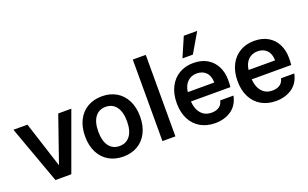

<svg xmlns="http://www.w3.org/2000/svg" viewBox="-86 -1146 2501 1558"><g transform="rotate(-20 1164.5 -367.0)"><path d="M247 -103 385 -500H498L316 0H179L-2 -500H119Z M1001 -250Q1001 -170 971 -111Q941 -52 887.5 -21Q834 10 764 10Q694 10 640 -21Q586 -52 556 -111Q526 -170 526 -250Q526 -330 556 -389Q586 -448 640 -479Q694 -510 764 -510Q834 -510 887.5 -479Q941 -448 971 -389Q1001 -330 1001 -250ZM640 -250Q640 -169 672.5 -125Q705 -81 764 -81Q822 -81 855 -125Q888 -169 888 -250Q888 -331 855 -375Q822 -419 764 -419Q705 -419 672.5 -375Q640 -331 640 -250Z M1103 -704H1215V0H1103Z M1558 -744H1674L1575 -575H1485ZM1771 -223H1430Q1435 -156 1468.5 -118Q1502 -80 1558 -80Q1599 -80 1624.5 -98.5Q1650 -117 1656 -150H1771Q1754 -69 1695.5 -29.5Q1637 10 1558 10Q1486 10 1431.5 -21Q1377 -52 1347 -110.5Q1317 -169 1317 -248Q1317 -329 1347 -388Q1377 -447 1430.5 -478.5Q1484 -510 1554 -510Q1623 -510 1672.5 -481Q1722 -452 1748 -400.5Q1774 -349 1774 -284Q1774 -247 1771 -223ZM1661 -303Q1660 -360 1630.5 -390.5Q1601 -421 1551 -421Q1503 -421 1471 -390Q1439 -359 1432 -303Z M2296 -223H1955Q1960 -156 1993.5 -118Q2027 -80 2083 -80Q2124 -80 2149.5 -98.5Q2175 -117 2181 -150H2296Q2279 -69 2220.5 -29.5Q2162 10 2083 10Q2011 10 1956.5 -21Q1902 -52 1872 -110.5Q1842 -169 1842 -248Q1842 -329 1872 -388Q1902 -447 1955.5 -478.5Q2009 -510 2079 -510Q2148 -510 2197.5 -481Q2247 -452 2273 -400.5Q2299 -349 2299 -284Q2299 -247 2296 -223ZM2186 -303Q2185 -360 2155.5 -390.5Q2126 -421 2076 -421Q2028 -421 1996 -390Q1964 -359 1957 -303Z"/></g></svg>

Font: CBA Beacon Sans Bold
Style: Regular
Weight: 700
Designer: Wei Huang
Foundry: Wei Huang
Version: Version 1.002